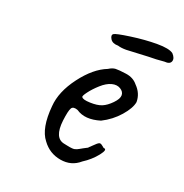

<svg xmlns="http://www.w3.org/2000/svg" viewBox="-98 -606 652 682"><g transform="rotate(20 228.0 -265.5)"><path d="M369 -465 287 -461Q267 -461 255 -465Q233 -465 225 -478.5Q217 -492 224.5 -497.5Q232 -503 285 -510.5Q338 -518 383.5 -518Q429 -518 445 -506Q459 -491 454.5 -478.5Q450 -466 429 -468Q399 -465 369 -465ZM198 -250Q202 -242 230 -241Q258 -240 275 -247Q292 -254 309.5 -272Q327 -290 327 -303.5Q327 -317 313 -325.5Q299 -334 280 -329Q261 -324 241 -306Q221 -288 208 -270.5Q195 -253 198 -250ZM280 -90Q287 -96 297.5 -106.5Q308 -117 313 -117Q318 -117 323.5 -112Q329 -107 331 -106Q347 -106 326.5 -80Q306 -54 276 -35Q244 -7 200.5 -14.5Q157 -22 131 -58Q100 -97 108 -183Q112 -239 156 -297.5Q200 -356 249 -375Q263 -384 275 -384.5Q287 -385 315.5 -381Q344 -377 360 -357Q385 -332 385 -299Q381 -275 354 -244Q327 -213 289 -194Q233 -177 198 -201Q180 -208 173.5 -198Q167 -188 162 -148Q154 -79 195 -72Q199 -71 207 -69.5Q215 -68 217.5 -67.5Q220 -67 226 -66.5Q232 -66 236 -67Q244 -69 251.5 -73.5Q259 -78 263 -80Q271 -84 273.5 -85.5Q276 -87 276.5 -87Q277 -87 278.5 -88Q280 -89 280 -90Z"/></g></svg>

Font: Caveat
Style: Regular
Weight: 400
Designer: Pablo Impallari
Foundry: Creative Lab NY
Version: Version 1.096; ttfautohint (v1.3)